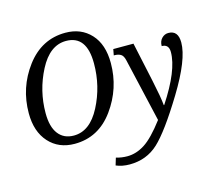

<svg xmlns="http://www.w3.org/2000/svg" viewBox="-129 -886 1442 1288"><g transform="rotate(-15 592.0 -242.5)"><path d="M428.2 -725.1Q536.6 -725.1 603.8 -652.6Q670.9 -580.1 670.9 -450.2Q670.9 -274.4 567.4 -131.6Q463.9 11.2 297.9 11.2Q187 11.2 119.4 -63.7Q51.8 -138.7 51.8 -266.1Q51.8 -444.3 157.2 -584.7Q262.7 -725.1 428.2 -725.1ZM306.2 -43.9Q418.5 -43.9 489.7 -181.2Q561 -318.4 561 -477.1Q561 -670.9 418 -670.9Q304.7 -670.9 232.9 -532.2Q161.1 -393.6 161.1 -237.8Q161.1 -142.6 199.2 -93.3Q237.3 -43.9 306.2 -43.9ZM775.9 -440.9Q768.6 -473.6 751.2 -483.9Q733.9 -494.1 707 -494.1H703.1L710.9 -536.1H851.1L909.2 -266.1Q936 -141.1 940.9 -85H943.8Q1079.1 -290.5 1079.1 -417Q1079.1 -471.2 1029.8 -471.2Q1029.8 -504.9 1049.3 -524.9Q1068.8 -544.9 1095.2 -544.9Q1163.1 -544.9 1163.1 -460.9Q1163.1 -343.8 1031.2 -127.9Q899.4 87.9 817.4 164.1Q735.4 240.2 618.2 240.2Q565.4 240.2 523.9 222.2L539.1 171.9Q576.7 183.1 617.2 183.1Q678.7 183.1 738 145.3Q797.4 107.4 877.9 1Z"/></g></svg>

Font: Droid Serif
Style: Italic
Weight: 400
Italic angle: -12°
Designer: Monotype Design team
Foundry: Monotype Imaging Inc.
Version: Version 1.03